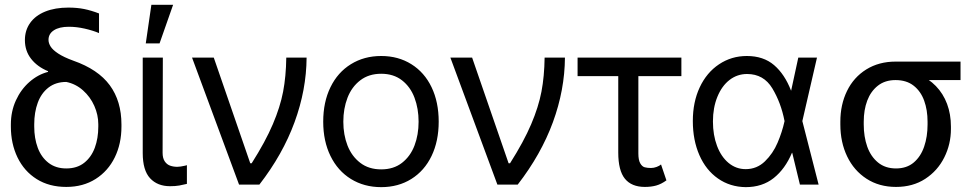

<svg xmlns="http://www.w3.org/2000/svg" viewBox="-20 -771 4081 802"><path d="M265.6 -739.3Q301.8 -739.3 331.1 -733.4Q360.4 -727.5 393.6 -714.8V-632.8Q368.2 -643.6 334 -651.4Q299.8 -659.2 267.6 -659.2Q227.5 -659.2 205.1 -644.5Q182.6 -629.9 182.6 -604.5Q182.6 -590.8 191.4 -576.7Q200.2 -562.5 223.1 -547.4Q246.1 -532.2 286.1 -517.6Q389.6 -481.4 438.5 -415Q487.3 -348.6 487.3 -251V-242.2Q487.3 -170.9 459.5 -113.8Q431.6 -56.6 379.4 -23.4Q327.1 9.8 256.8 9.8Q185.5 9.8 133.3 -22.9Q81.1 -55.7 53.2 -113.3Q25.4 -170.9 25.4 -242.2V-251Q25.4 -305.7 46.4 -351.6Q67.4 -397.5 103 -428.7Q138.7 -460 180.7 -470.7V-473.6Q135.7 -492.2 109.9 -525.4Q84 -558.6 84 -603.5Q84 -644.5 106 -675.3Q127.9 -706.1 168.9 -722.7Q210 -739.3 265.6 -739.3ZM256.8 -67.4Q301.8 -67.4 331.5 -90.8Q361.3 -114.3 376 -153.8Q390.6 -193.4 390.6 -242.2V-252Q390.6 -291 374 -328.6Q357.4 -366.2 326.7 -393.6Q295.9 -420.9 256.8 -428.7Q212.9 -428.7 182.6 -405.3Q152.3 -381.8 137.7 -341.8Q123 -301.8 123 -252V-242.2Q123 -193.4 137.7 -153.8Q152.3 -114.3 182.6 -90.8Q212.9 -67.4 256.8 -67.4Z M660.2 -530.3 659.2 -132.8Q659.2 -110.4 668 -97.2Q676.8 -84 690.4 -79.1Q704.1 -74.2 720.7 -74.2Q732.4 -74.2 753.9 -79.1Q759.8 -81.1 760.7 -81.1V-2.9Q745.1 1 729 3.9Q712.9 6.8 690.4 6.8Q637.7 6.8 606.9 -26.4Q576.2 -59.6 576.2 -131.8V-530.3ZM612.3 -751H703.1L646.5 -589.8H588.9Z M782.2 -530.3H873L1025.4 -88.9H1031.2Q1088.9 -179.7 1119.6 -252Q1150.4 -324.2 1162.6 -388.2Q1174.8 -452.1 1175.8 -530.3H1260.7Q1259.8 -395.5 1210.4 -260.7Q1161.1 -126 1063.5 0H978.5Z M1330.1 -262.7Q1330.1 -344.7 1360.4 -406.7Q1390.6 -468.8 1445.8 -502.9Q1501 -537.1 1572.3 -537.1Q1643.6 -537.1 1698.2 -502.9Q1752.9 -468.8 1782.7 -406.7Q1812.5 -344.7 1812.5 -262.7Q1812.5 -181.6 1782.7 -119.6Q1752.9 -57.6 1698.2 -23.4Q1643.6 10.7 1572.3 10.7Q1501 10.7 1445.8 -23.4Q1390.6 -57.6 1360.4 -119.6Q1330.1 -181.6 1330.1 -262.7ZM1728.5 -262.7Q1728.5 -317.4 1711.4 -362.8Q1694.3 -408.2 1659.2 -435.5Q1624 -462.9 1572.3 -462.9Q1520.5 -462.9 1484.9 -435.5Q1449.2 -408.2 1431.6 -362.8Q1414.1 -317.4 1414.1 -262.7Q1414.1 -208 1431.6 -163.1Q1449.2 -118.2 1484.9 -90.8Q1520.5 -63.5 1572.3 -63.5Q1624 -63.5 1659.2 -90.8Q1694.3 -118.2 1711.4 -163.1Q1728.5 -208 1728.5 -262.7Z M1861.3 -530.3H1952.1L2104.5 -88.9H2110.4Q2168 -179.7 2198.7 -252Q2229.5 -324.2 2241.7 -388.2Q2253.9 -452.1 2254.9 -530.3H2339.8Q2338.9 -395.5 2289.6 -260.7Q2240.2 -126 2142.6 0H2057.6Z M2826.2 -453.1H2392.6V-530.3H2826.2ZM2646.5 -530.3V-129.9Q2646.5 -102.5 2654.3 -88.9Q2662.1 -75.2 2672.9 -72.3Q2683.6 -69.3 2699.2 -69.3Q2710.9 -69.3 2722.7 -73.7Q2734.4 -78.1 2741.2 -84L2763.7 -17.6Q2742.2 -2 2721.2 3.9Q2700.2 9.8 2673.8 9.8Q2618.2 9.8 2590.3 -24.4Q2562.5 -58.6 2562.5 -133.8V-530.3Z M2874 -265.6Q2874 -344.7 2902.8 -406.2Q2931.6 -467.8 2983.4 -502.4Q3035.2 -537.1 3099.6 -537.1Q3168.9 -537.1 3213.4 -499Q3257.8 -460.9 3284.2 -392.6H3316.4L3331.1 -266.6L3399.4 0H3321.3L3256.8 -266.6Q3242.2 -341.8 3206.1 -401.9Q3169.9 -461.9 3100.6 -461.9Q3059.6 -461.9 3027.3 -437Q2995.1 -412.1 2976.6 -366.7Q2958 -321.3 2958 -263.7Q2958 -207 2975.1 -161.6Q2992.2 -116.2 3023.4 -90.3Q3054.7 -64.5 3094.7 -64.5Q3141.6 -64.5 3175.3 -97.2Q3209 -129.9 3228 -174.8Q3247.1 -219.7 3256.8 -263.7L3314.5 -530.3H3392.6L3331.1 -263.7L3316.4 -132.8H3288.1Q3259.8 -65.4 3211.9 -27.3Q3164.1 10.7 3094.7 10.7Q3029.3 9.8 2979 -25.4Q2928.7 -60.5 2901.4 -123Q2874 -185.5 2874 -265.6Z M3720.7 -513.7Q3731.4 -512.7 3741.2 -507.3Q3751 -502 3763.7 -491.2Q3770.5 -486.3 3778.8 -481Q3787.1 -475.6 3796.9 -470.2Q3806.6 -464.8 3816.4 -460Q3858.4 -443.4 3889.2 -411.6Q3919.9 -379.9 3936 -336.9Q3952.1 -293.9 3952.1 -242.2V-232.4Q3952.1 -168.9 3924.3 -113.3Q3896.5 -57.6 3844.7 -23.9Q3793 9.8 3722.7 9.8Q3652.3 9.8 3599.6 -24.4Q3546.9 -58.6 3518.6 -117.7Q3490.2 -176.8 3490.2 -251V-262.7Q3490.2 -334 3518.1 -391.1Q3545.9 -448.2 3598.6 -481Q3651.4 -513.7 3720.7 -513.7ZM3722.7 -67.4Q3767.6 -67.4 3796.9 -92.3Q3826.2 -117.2 3840.3 -158.7Q3854.5 -200.2 3854.5 -251V-262.7Q3854.5 -311.5 3840.3 -350.6Q3826.2 -389.6 3796.4 -413.1Q3766.6 -436.5 3720.7 -436.5Q3676.8 -436.5 3647 -413.1Q3617.2 -389.6 3602.5 -350.6Q3587.9 -311.5 3587.9 -262.7V-251Q3587.9 -200.2 3602.5 -158.7Q3617.2 -117.2 3647.5 -92.3Q3677.7 -67.4 3722.7 -67.4ZM3992.2 -436.5H3720.7V-513.7H3992.2Z"/></svg>

Font: Pretendard Std Variable
Style: Regular
Weight: 400
Designer: Base glyphs from Inter by Rasmus Andersson; Hangeul glyphs from Noto Sans CJK(Source Han Sans) by Jang Soo-young and Kan
Foundry: Kil Hyung-jin
Version: Version 1.309;Glyphs 3.2 (3225)